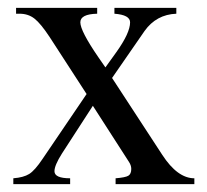

<svg xmlns="http://www.w3.org/2000/svg" viewBox="-20 -470 529 490"><path d="M476 0H275V-15Q300 -17 307.5 -21.5Q315 -26 315 -39Q315 -48 309 -57L217 -200L138 -78Q119 -48 119 -33Q119 -15 159 -15V0H14V-15Q40 -17 54.5 -26Q69 -35 89 -65L201 -230L107 -375Q84 -410 68 -422.5Q52 -435 30 -435H21V-450H228V-435Q185 -434 185 -413Q185 -391 231 -324L249 -298L277 -337Q312 -386 312 -413Q312 -432 272 -435V-450H430V-435Q379 -433 349 -391L266 -271L394 -75Q433 -15 476 -15Z"/></svg>

Font: STIX
Style: Regular
Weight: 400
Designer: MicroPress Inc., with final additions and corrections provided by Coen Hoffman, Elsevier (retired)
Version: Version 1.1.1